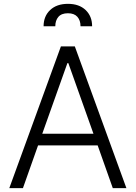

<svg xmlns="http://www.w3.org/2000/svg" viewBox="-20 -965 696 985"><path d="M203.6 -830.1Q203.6 -881.8 237.3 -913.6Q271 -945.3 328.6 -945.3Q385.7 -945.3 419.2 -913.6Q452.6 -881.8 452.6 -830.1H393.1Q393.1 -860.4 377 -878.7Q360.8 -897 328.6 -897Q295.4 -897 279.5 -878.4Q263.7 -859.9 263.7 -830.1ZM97.7 0H27.8L292.5 -727.1H363.8L628.4 0H558.6L481 -219.2H175.3ZM196.8 -278.8H459.5L330.6 -641.1H325.7Z"/></svg>

Font: Interop Light
Style: Regular
Weight: 300
Designer: Rasmus Andersson, Google, Jang Haemin
Foundry: jhaemin
Version: Version 1.007